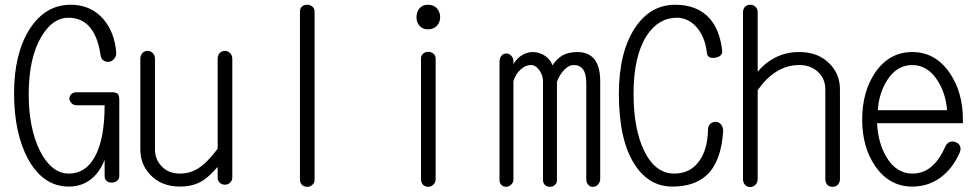

<svg xmlns="http://www.w3.org/2000/svg" viewBox="-20 -754 4040 793"><path d="M271.5 -734.4Q167 -734.4 101.6 -632.8Q38.1 -531.2 38.1 -369.1Q38.1 -203.1 96.7 -95.7Q159.2 16.6 264.6 16.6Q320.3 16.6 360.4 -17.6Q392.6 -44.9 412.1 -93.8V-26.4Q412.1 -13.7 420.9 -5.9Q429.7 1 442.4 0Q454.1 0 462.9 -6.8Q472.7 -14.6 472.7 -26.4V-338.9Q472.7 -359.4 466.8 -366.2Q460 -373 440.4 -373H297.9Q282.2 -373 274.4 -365.2Q266.6 -357.4 266.6 -346.7Q267.6 -335.9 275.4 -328.1Q283.2 -319.3 297.9 -319.3H412.1Q412.1 -176.8 370.1 -103.5Q332 -37.1 264.6 -37.1Q192.4 -37.1 144.5 -131.8Q98.6 -225.6 98.6 -364.3Q98.6 -515.6 151.4 -603.5Q197.3 -680.7 262.7 -680.7Q315.4 -680.7 348.6 -644.5Q383.8 -605.5 395.5 -525.4Q397.5 -510.7 408.2 -503.9Q418 -497.1 430.7 -499Q443.4 -501 451.2 -510.7Q460.9 -521.5 460 -537.1Q453.1 -621.1 407.2 -674.8Q355.5 -734.4 271.5 -734.4Z M939.5 -21.5V-509.8Q939.5 -526.4 929.7 -535.2Q920.9 -543.9 909.2 -543.9Q896.5 -543.9 887.7 -535.2Q878.9 -526.4 878.9 -509.8V-139.6Q838.9 -86.9 808.6 -65.4Q770.5 -37.1 723.6 -37.1Q674.8 -37.1 646.5 -68.4Q620.1 -96.7 620.1 -136.7V-509.8Q620.1 -526.4 610.4 -535.2Q601.6 -543.9 589.8 -543.9Q577.1 -543.9 568.4 -535.2Q559.6 -526.4 559.6 -509.8V-136.7Q559.6 -75.2 600.6 -32.2Q646.5 16.6 723.6 16.6Q777.3 16.6 817.4 -7.8Q844.7 -25.4 878.9 -64.5V-21.5Q878.9 -7.8 887.7 1Q896.5 8.8 909.2 8.8Q920.9 8.8 929.7 1Q939.5 -7.8 939.5 -21.5Z M1218.8 -706.1V-12.7Q1218.8 1 1227.5 9.8Q1236.3 17.6 1249 17.6Q1260.7 17.6 1269.5 9.8Q1279.3 2 1279.3 -11.7V-705.1Q1279.3 -719.7 1269.5 -727.5Q1260.7 -734.4 1249 -734.4Q1236.3 -734.4 1227.5 -727.5Q1218.8 -719.7 1218.8 -706.1Z M1718.8 -511.7V-14.6Q1718.8 0 1727.5 9.8Q1736.3 17.6 1749 17.6Q1760.7 17.6 1769.5 8.8Q1779.3 0 1779.3 -14.6V-511.7Q1779.3 -525.4 1769.5 -533.2Q1760.7 -540 1749 -540Q1736.3 -540 1727.5 -532.2Q1718.8 -525.4 1718.8 -511.7ZM1748 -734.4Q1724.6 -734.4 1711.9 -718.8Q1700.2 -704.1 1700.2 -682.6Q1700.2 -662.1 1711.9 -648.4Q1724.6 -632.8 1748 -632.8Q1771.5 -632.8 1785.2 -648.4Q1797.9 -663.1 1797.9 -682.6Q1797.9 -704.1 1785.2 -718.8Q1771.5 -734.4 1748 -734.4Z M2043 -498V-10.7Q2043 2.9 2051.8 10.7Q2059.6 17.6 2071.3 17.6Q2083 16.6 2090.8 8.8Q2100.6 0 2100.6 -13.7V-418.9Q2109.4 -448.2 2129.9 -466.8Q2150.4 -485.4 2172.9 -485.4Q2192.4 -485.4 2207 -464.8Q2222.7 -444.3 2222.7 -417V-10.7Q2222.7 2.9 2231.4 10.7Q2239.3 17.6 2251 17.6Q2262.7 17.6 2270.5 10.7Q2280.3 2.9 2280.3 -8.8V-416Q2291 -445.3 2309.6 -464.8Q2329.1 -485.4 2349.6 -485.4Q2375 -485.4 2387.7 -467.8Q2401.4 -450.2 2401.4 -412.1V-14.6Q2401.4 1 2410.2 9.8Q2418 18.6 2429.7 17.6Q2441.4 17.6 2449.2 8.8Q2459 -1 2459 -16.6V-417Q2459 -479.5 2434.6 -509.8Q2410.2 -539.1 2364.3 -539.1Q2329.1 -539.1 2303.7 -525.4Q2281.2 -512.7 2261.7 -484.4Q2253.9 -506.8 2232.4 -522.5Q2208 -539.1 2180.7 -539.1Q2153.3 -539.1 2128.9 -521.5Q2112.3 -508.8 2100.6 -489.3V-500Q2100.6 -515.6 2090.8 -524.4Q2083 -533.2 2071.3 -533.2Q2059.6 -533.2 2051.8 -524.4Q2043 -514.6 2043 -498Z M2768.6 -734.4Q2666 -734.4 2602.5 -638.7Q2536.1 -538.1 2536.1 -366.2Q2536.1 -171.9 2603.5 -71.3Q2662.1 16.6 2756.8 16.6Q2849.6 16.6 2900.4 -32.2Q2959 -87.9 2966.8 -212.9Q2966.8 -230.5 2957 -241.2Q2949.2 -250 2936.5 -251Q2923.8 -251 2914.1 -243.2Q2904.3 -234.4 2904.3 -218.8Q2902.3 -131.8 2864.3 -84Q2828.1 -37.1 2764.6 -37.1Q2686.5 -37.1 2640.6 -130.9Q2596.7 -221.7 2596.7 -367.2Q2596.7 -522.5 2651.4 -607.4Q2700.2 -680.7 2775.4 -680.7Q2820.3 -680.7 2854.5 -644.5Q2891.6 -604.5 2899.4 -537.1Q2901.4 -510.7 2933.6 -515.6Q2964.8 -520.5 2962.9 -544.9Q2953.1 -629.9 2911.1 -677.7Q2860.4 -734.4 2768.6 -734.4Z M3048.8 -703.1V-14.6Q3048.8 1 3057.6 9.8Q3066.4 18.6 3079.1 18.6Q3090.8 17.6 3099.6 9.8Q3109.4 0 3109.4 -15.6V-381.8Q3145.5 -432.6 3186.5 -458Q3230.5 -485.4 3281.2 -485.4Q3331.1 -485.4 3361.3 -454.1Q3388.7 -426.8 3388.7 -384.8V-14.6Q3388.7 0 3397.5 9.8Q3406.2 17.6 3418.9 17.6Q3430.7 17.6 3439.5 9.8Q3449.2 0 3449.2 -14.6V-384.8Q3449.2 -448.2 3406.2 -491.2Q3359.4 -539.1 3281.2 -539.1Q3224.6 -539.1 3178.7 -514.6Q3140.6 -495.1 3109.4 -458V-703.1Q3109.4 -717.8 3099.6 -726.6Q3090.8 -734.4 3079.1 -734.4Q3066.4 -734.4 3057.6 -726.6Q3048.8 -717.8 3048.8 -703.1Z M3883.8 -147.5Q3861.3 -96.7 3833 -71.3Q3797.9 -37.1 3748 -37.1Q3682.6 -37.1 3641.6 -104.5Q3606.4 -163.1 3602.5 -245.1H3957V-259.8Q3957 -373 3902.3 -453.1Q3842.8 -539.1 3748 -539.1Q3652.3 -539.1 3593.8 -453.1Q3541 -374 3541 -259.8Q3541 -147.5 3593.8 -69.3Q3652.3 16.6 3748 16.6Q3813.5 16.6 3864.3 -20.5Q3915 -57.6 3944.3 -125Q3950.2 -139.6 3944.3 -152.3Q3938.5 -163.1 3926.8 -167Q3915 -171.9 3903.3 -168Q3889.6 -162.1 3883.8 -147.5ZM3605.5 -298.8Q3610.4 -369.1 3643.6 -421.9Q3683.6 -485.4 3748 -485.4Q3811.5 -485.4 3852.5 -420.9Q3886.7 -367.2 3891.6 -298.8Z"/></svg>

Font: GulimChe
Style: Regular
Weight: 400
Monospace: yes
Version: Version 2.21